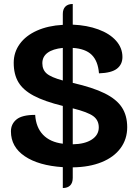

<svg xmlns="http://www.w3.org/2000/svg" viewBox="-20 -833 695 966"><path d="M346 9V62Q346 87 333 100Q320 113 296 113V8Q174 0 104.5 -47Q35 -94 35 -172Q35 -209 63 -232Q91 -255 157 -255Q161 -192 196.5 -155Q232 -118 296 -110V-300Q203 -323 149.5 -351.5Q96 -380 72.5 -419.5Q49 -459 49 -517Q49 -570 79.5 -612Q110 -654 166 -679Q222 -704 296 -708V-763Q296 -787 309 -800Q322 -813 346 -813V-709Q418 -706 475 -685Q532 -664 564 -628Q596 -592 596 -546Q596 -509 568.5 -487.5Q541 -466 478 -464Q473 -526 441.5 -557Q410 -588 346 -592V-416Q447 -393 506.5 -363.5Q566 -334 593 -293Q620 -252 620 -193Q620 -133 586.5 -87.5Q553 -42 491 -17Q429 8 346 9ZM296 -428V-592Q246 -587 219.5 -567.5Q193 -548 193 -515Q193 -482 215 -463Q237 -444 296 -428ZM477 -192Q477 -228 449.5 -248.5Q422 -269 346 -288V-107Q407 -108 442 -131Q477 -154 477 -192Z"/></svg>

Font: K2D ExtraBold
Style: Regular
Weight: 800
Designer: Katatrad Aksorn Co.,Ltd.
Foundry: Cadson Demak Co.,Ltd.
Version: Version 1.000; ttfautohint (v1.6)